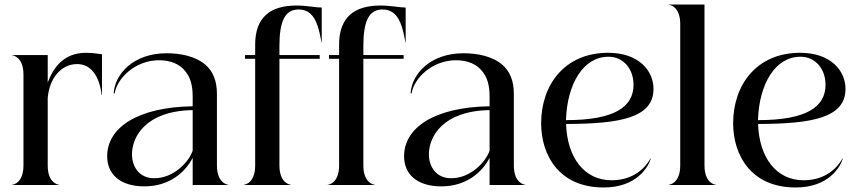

<svg xmlns="http://www.w3.org/2000/svg" viewBox="-20 -820 3809 851"><path d="M84 -490V-86.5C84 -8.5 38 -1 33 -1V0H242.5V-1C237.5 -1 191.5 -8.5 191.5 -86.5V-384C198 -474 252 -536 321.5 -536C353 -536 376 -523 392.5 -502.5C414 -477.5 426 -439.5 430.5 -398.5H432V-580C421.5 -580 396.5 -586 361.5 -586C261.5 -586 216 -519.5 191.5 -454V-576H33V-575C38 -575 84 -567.5 84 -490Z M685.5 -553C735 -553 777.5 -536.5 803 -502C823.5 -477 834 -441.5 834 -393V-349C588 -345 455 -253.5 455 -127.5C455 -50.5 509 6 620.5 6C730.5 6 801.5 -56.5 834 -120.5V0H992.5V-1C988 -1 941.5 -8.5 941.5 -86.5V-404C941.5 -462.5 923.5 -504.5 890.5 -533C846 -571.5 778 -584 718.5 -584C572 -584 489.5 -492.5 484 -407.5L488 -405C498.5 -472.5 578.5 -553 685.5 -553ZM565 -136C565 -213.5 625.5 -328.5 834 -332V-152C817 -102.5 750.5 -30 663.5 -30C596.5 -30 565 -82 565 -136Z M1218.5 -86.5V-559.5H1397V-576H1218.5V-617C1218.5 -728.5 1244.5 -778 1303.5 -778C1341.5 -778 1362 -757.5 1375 -734.5C1394 -702 1403 -641 1405 -631H1406V-786.5C1379.5 -786.5 1340 -795.5 1294.5 -795.5C1178 -795.5 1111 -743.5 1111 -622V-576H1066V-559.5H1111V-86.5C1111 -8.5 1065 -1 1060.5 -1V0H1269.5V-1C1265 -1 1218.5 -8.5 1218.5 -86.5Z M1590.5 -86.5V-559.5H1769V-576H1590.5V-617C1590.5 -728.5 1616.5 -778 1675.5 -778C1713.5 -778 1734 -757.5 1747 -734.5C1766 -702 1775 -641 1777 -631H1778V-786.5C1751.5 -786.5 1712 -795.5 1666.5 -795.5C1550 -795.5 1483 -743.5 1483 -622V-576H1438V-559.5H1483V-86.5C1483 -8.5 1437 -1 1432.5 -1V0H1641.5V-1C1637 -1 1590.5 -8.5 1590.5 -86.5Z M2001.5 -553C2051 -553 2093.5 -536.5 2119 -502C2139.5 -477 2150 -441.5 2150 -393V-349C1904 -345 1771 -253.5 1771 -127.5C1771 -50.5 1825 6 1936.5 6C2046.5 6 2117.5 -56.5 2150 -120.5V0H2308.5V-1C2304 -1 2257.5 -8.5 2257.5 -86.5V-404C2257.5 -462.5 2239.5 -504.5 2206.5 -533C2162 -571.5 2094 -584 2034.5 -584C1888 -584 1805.5 -492.5 1800 -407.5L1804 -405C1814.5 -472.5 1894.5 -553 2001.5 -553ZM1881 -136C1881 -213.5 1941.5 -328.5 2150 -332V-152C2133 -102.5 2066.5 -30 1979.5 -30C1912.5 -30 1881 -82 1881 -136Z M2655.5 11C2802 11 2853.5 -80 2865 -117.5L2863.5 -118C2842 -79.5 2791.5 -21 2690.5 -21C2571 -21 2494 -120 2489 -270.5C2730 -271 2876.5 -298.5 2876.5 -426C2876.5 -506 2812 -586 2675.5 -586C2482.5 -586 2378.5 -443.5 2378.5 -273.5C2378.5 -133 2457.5 11 2655.5 11ZM2488.5 -287.5C2494 -453 2568 -568.5 2676.5 -568.5C2744.5 -568.5 2788 -513 2788 -444.5C2788 -347 2705.5 -287.5 2488.5 -287.5Z M2944 0H3153V-1C3148.5 -1 3102.5 -8.5 3102.5 -86.5V-800H2944V-799C2948.5 -799 2995 -791.5 2995 -713.5V-86.5C2995 -8.5 2948.5 -1 2944 -1Z M3506.5 11C3653 11 3704.5 -80 3716 -117.5L3714.5 -118C3693 -79.5 3642.5 -21 3541.5 -21C3422 -21 3345 -120 3340 -270.5C3581 -271 3727.5 -298.5 3727.5 -426C3727.5 -506 3663 -586 3526.5 -586C3333.5 -586 3229.5 -443.5 3229.5 -273.5C3229.5 -133 3308.5 11 3506.5 11ZM3339.5 -287.5C3345 -453 3419 -568.5 3527.5 -568.5C3595.5 -568.5 3639 -513 3639 -444.5C3639 -347 3556.5 -287.5 3339.5 -287.5Z"/></svg>

Font: Beautique Display Thin
Style: Bold
Weight: 500
Designer: Nhat-Quang Ngo
Version: Version 1.100;Glyphs 3.2.3 (3260)